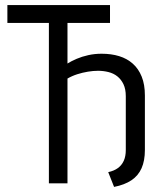

<svg xmlns="http://www.w3.org/2000/svg" viewBox="-20 -720 622 754"><path d="M379 -509Q352 -509 327 -503.5Q302 -498 281 -489Q260 -480 244 -470V-411Q263 -422 283.5 -428.5Q304 -435 325 -438.5Q346 -442 365 -442Q386 -442 406 -437Q426 -432 441 -420Q456 -408 465 -389Q474 -370 474 -342V-131Q474 -106 466 -88.5Q458 -71 443 -60Q428 -49 405 -44L428 14Q469 6 496 -12Q523 -30 536 -59.5Q549 -89 549 -131V-345Q549 -388 536.5 -419Q524 -450 501.5 -470Q479 -490 448 -499.5Q417 -509 379 -509ZM245 -630H412V-700H9V-630H172V0H245Z"/></svg>

Font: Advent Pro Medium
Style: Regular
Weight: 500
Designer: VivaRado, Andreas Kalpakidis
Foundry: VivaRado, Andreas Kalpakidis
Version: Version 3.000